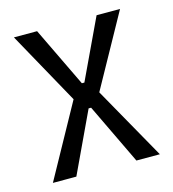

<svg xmlns="http://www.w3.org/2000/svg" viewBox="-85 -592 599 664"><g transform="rotate(-15 215.0 -260.5)"><path d="M24 0 168 -261 24 -521H107L210 -307H219L320 -521H404L260 -261L407 0H323L219 -217H210L108 0Z"/></g></svg>

Font: Bricolage Grotesque SemiCondensed Light
Style: Regular
Weight: 300
Width: 4
Designer: Mathieu Triay
Foundry: Atelier Triay
Version: Version 1.000;gftools[0.9.30]